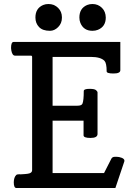

<svg xmlns="http://www.w3.org/2000/svg" viewBox="-20 -946 669 966"><path d="M435.5 -252Q400.4 -252 400.4 -265.1V-338.9H244.6V-75.2H503.4L540.5 -147.9Q545.4 -157.2 559.1 -157.2Q572.3 -157.2 579.6 -155.8Q586.9 -154.3 592.8 -151.9Q606 -146.5 606 -137.2Q606 -134.8 605.5 -133.8L560.5 0H62.5Q49.3 0 49.3 -28.8Q49.8 -53.7 61.5 -65.4Q65.4 -69.3 77.1 -69.3H78.6Q80.6 -68.8 83 -68.8Q94.2 -68.8 106 -70.3Q120.1 -71.3 127.9 -73.7Q141.6 -78.1 141.6 -89.8V-659.2Q141.6 -666 135.7 -666H55.7Q42 -666 37.1 -691.4Q36.1 -698.2 35.6 -704.1Q35.6 -734.9 48.3 -734.9H585.4V-592.8Q585.4 -576.2 551.3 -576.2Q516.6 -576.2 516.6 -586.9Q516.6 -627.9 505.9 -639.6Q486.8 -659.7 436.5 -659.7H244.6V-414.1H368.7Q391.1 -414.1 395 -424.8Q401.4 -440.4 401.4 -487.8Q401.4 -499 430.7 -499Q456.1 -499 463.4 -492.2Q470.7 -485.4 470.7 -481V-272Q470.7 -252 435.5 -252ZM158.2 -857.9Q158.2 -904.3 197.3 -920.9Q209 -925.8 223.6 -925.8Q238.3 -925.8 251 -920.9Q263.7 -915 272.5 -906.2Q291.5 -887.2 291.5 -859.4V-856.4Q291.5 -828.6 272.5 -809.6Q253.9 -791 231.4 -791Q194.3 -791 176.3 -810.1Q158.2 -829.1 158.2 -857.9ZM445.3 -791Q400.4 -791 384.3 -831.1Q379.4 -843.3 379.4 -857.9Q379.4 -904.3 418.5 -920.9Q430.7 -925.8 445.3 -925.8Q473.6 -925.8 493.2 -906.2Q511.7 -887.7 512.2 -857.9Q512.2 -812 472.2 -795.9Q460 -791 445.3 -791Z"/></svg>

Font: Copse
Style: Regular
Weight: 400
Version: Version 1.000